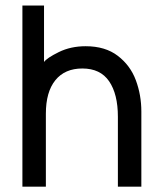

<svg xmlns="http://www.w3.org/2000/svg" viewBox="-20 -678 594 707"><path d="M500.5 9.3H414.1V-248Q414.1 -331.5 381.8 -378.7Q349.6 -425.8 283.2 -425.8Q218.8 -425.8 183.8 -382.6Q148.9 -339.4 148.9 -259.3V9.3H62.5V-657.7H142.1V-449.7Q152.3 -464.4 196.3 -486.1Q240.2 -507.8 295.4 -507.8Q367.7 -507.8 413.8 -472.4Q460 -437 480.2 -382.6Q500.5 -328.1 500.5 -267.1Z"/></svg>

Font: Potro Sans Bangla SemiBold
Style: Regular
Weight: 600
Designer: Jayed Ahsan Saad
Foundry: Codepotro
Version: Potro Sans Bangla;Version 0.996;CodepotroFonts;